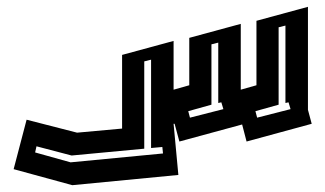

<svg xmlns="http://www.w3.org/2000/svg" viewBox="-20 -412 954 563"><path d="M20 84 58 -61 206 -23 338 -35V-251L489 -292V-149L535 -162V-301L686 -342V-149L732 -162V-351L883 -392V-90L894 -49L703 3L690 -47L506 3L492 -49H489L503 101L192 131ZM797 -105 729 -86 734 -67 832 -92 826 -112 817 -110V-337L797 -332ZM600 -105 532 -86 537 -67 635 -92 629 -112 620 -110V-287L600 -282ZM83 35 187 64 458 38 456 19 423 22V-237L403 -232V24L190 44L87 17Z"/></svg>

Font: Blaka Hollow
Style: Regular
Weight: 400
Designer: Mohamed Gaber
Foundry: Kief Type Foundry
Version: Version 1.003; ttfautohint (v1.8.4.7-5d5b)